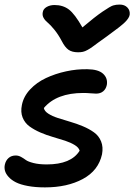

<svg xmlns="http://www.w3.org/2000/svg" viewBox="-28 -770 589 841"><path d="M496.1 -750Q517.6 -750 530 -737.1Q542.5 -724.1 540 -705.1Q537.6 -690.9 519.8 -673.1Q502 -655.3 439 -609.9Q423.3 -599.1 403.6 -584.5Q383.8 -569.8 375.7 -564Q367.7 -558.1 356 -551.5Q344.2 -544.9 335 -543Q325.7 -541 314 -541Q287.6 -541 272 -552Q256.3 -563 242.2 -590.8Q227.5 -618.7 210 -640.1Q192.4 -661.6 180.9 -670.9Q169.4 -680.2 163.1 -691.4Q156.7 -702.6 159.2 -715.8Q161.1 -730.5 176 -739.3Q190.9 -748 210.9 -748Q248 -748 273.9 -728.3Q299.8 -708.5 333 -649.9Q387.7 -696.3 421.4 -719.2Q455.1 -742.2 467.5 -746.1Q480 -750 496.1 -750ZM168.9 50.8Q127 50.8 94.2 44.7Q61.5 38.6 41.7 28.6Q22 18.6 9.8 5.1Q-2.4 -8.3 -6.1 -21.7Q-9.8 -35.2 -6.8 -48.8Q-2.9 -66.9 9.5 -77.9Q22 -88.9 41 -88.9Q52.7 -88.9 64 -82.8Q75.2 -76.7 85 -69.3Q94.7 -62 118.7 -55.9Q142.6 -49.8 176.8 -49.8Q283.7 -49.8 320.8 -109.9Q317.4 -123.5 299.6 -134.5Q281.7 -145.5 257.3 -153.6Q232.9 -161.6 204.1 -169.9Q175.3 -178.2 148.7 -189.7Q122.1 -201.2 101.3 -216.3Q80.6 -231.4 71 -255.4Q61.5 -279.3 67.9 -310.1Q75.2 -347.7 104 -378.4Q132.8 -409.2 173.6 -428.2Q214.4 -447.3 261.5 -457.5Q308.6 -467.8 355 -466.8Q402.8 -466.3 423.8 -446.8Q444.8 -427.2 439.9 -397.9Q436 -379.9 423.8 -369.9Q411.6 -359.9 393.1 -359.9Q385.3 -359.9 368.9 -361.3Q352.5 -362.8 336.9 -362.8Q219.7 -362.8 164.1 -296.9Q166.5 -283.2 183.6 -272.2Q200.7 -261.2 225.3 -253.2Q250 -245.1 278.8 -236.8Q307.6 -228.5 335 -217Q362.3 -205.6 383.5 -190.4Q404.8 -175.3 414.8 -150.6Q424.8 -126 418.9 -94.2Q403.3 -22.9 335 13.9Q266.6 50.8 168.9 50.8Z"/></svg>

Font: Shantell Sans Bouncy
Style: Italic
Weight: 500
Italic angle: -11.31°
Designer: Stephen Nixon, Anya Danilova, Shantell Martin
Foundry: Arrow Type
Version: Version 1.006;[9816181b4]